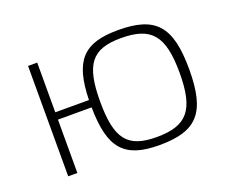

<svg xmlns="http://www.w3.org/2000/svg" viewBox="-88 -637 950 788"><g transform="rotate(-20 387.0 -243.0)"><path d="M488 -494C338 -494 282 -437 278 -265H131V-482H91V0H131V-233H278C280 -52 335 8 488 8C651 8 708 -54 708 -243C708 -432 651 -494 488 -494ZM488 -27C361 -27 319 -80 319 -243C319 -406 361 -459 488 -459C620 -459 666 -406 666 -243C666 -80 620 -27 488 -27Z"/></g></svg>

Font: Exo 2 Extra Light
Style: Regular
Weight: 250
Designer: Natanael Gama
Version: Version 1.001;PS 001.001;hotconv 1.0.88;makeotf.lib2.5.64775